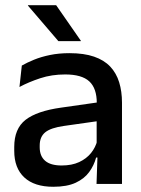

<svg xmlns="http://www.w3.org/2000/svg" viewBox="-20 -704 541 735"><path d="M447 0H349.5L353.5 -116L350 -131V-285L350.5 -309.5Q350.5 -366 321.8 -392.5Q293 -419 229.5 -419Q178 -419 134 -404.5Q90 -390 54.5 -371L63.5 -453Q83.5 -464.5 110.5 -475.5Q137.5 -486.5 171.5 -493.5Q205.5 -500.5 246 -500.5Q301.5 -500.5 340 -487.2Q378.5 -474 402 -449Q425.5 -424 436.2 -389Q447 -354 447 -311ZM184 11Q111.5 11 73 -24.8Q34.5 -60.5 34.5 -126.5V-141.5Q34.5 -211.5 77.8 -245.2Q121 -279 214 -292L361 -313L366.5 -242L225.5 -222Q175 -215 153.5 -197.8Q132 -180.5 132 -147V-140Q132 -106.5 152.8 -88.5Q173.5 -70.5 216 -70.5Q255 -70.5 283 -83.5Q311 -96.5 328.5 -118.2Q346 -140 352.5 -166.5L366 -101H348Q340 -71 321.5 -45.5Q303 -20 269.8 -4.5Q236.5 11 184 11ZM289.5 -548 195 -684H87V-682.5L203.5 -546.5H289.5Z"/></svg>

Font: Anek Malayalam Medium Medium
Style: Regular
Weight: 500
Version: Version 1.003